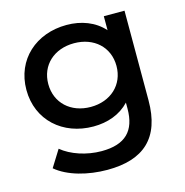

<svg xmlns="http://www.w3.org/2000/svg" viewBox="-108 -639 908 941"><g transform="rotate(-15 346.0 -169.0)"><path d="M324 -119C223 -119 151 -185 151 -281C151 -377 223 -442 324 -442C425 -442 497 -377 497 -281C497 -185 425 -119 324 -119ZM312 -23C384 -23 449 -46 495 -95V-65C495 48 440 104 319 104C243 104 166 78 118 38L65 123C125 174 225 200 323 200C507 200 605 114 605 -77V-532H500V-461C454 -513 386 -538 312 -538C157 -538 40 -435 40 -281C40 -127 157 -23 312 -23Z"/></g></svg>

Font: Montserrat-Alt1 SemBd
Style: Regular
Weight: 600
Designer: Differentunic
Foundry: Differentunic
Version: Version 7.222